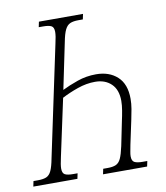

<svg xmlns="http://www.w3.org/2000/svg" viewBox="-102 -781 733 849"><g transform="rotate(-10 264.5 -357.0)"><path d="M-21 0 -16 -24H4Q28 -24 42 -30Q56 -36 64.5 -54Q73 -72 80 -109L185 -605Q189 -622 191 -635Q193 -648 193 -657Q193 -678 181.5 -684Q170 -690 145 -690H125L130 -714H328L323 -690H303Q280 -690 266 -684Q252 -678 243 -660Q234 -642 227 -605L184 -398Q214 -413 254 -427Q294 -441 338 -441Q397 -441 433.5 -407.5Q470 -374 470 -308Q470 -286 466 -262.5Q462 -239 457 -216L434 -108Q431 -91 428.5 -78.5Q426 -66 426 -57Q426 -36 438 -30Q450 -24 474 -24H495L490 0H292L297 -24H317Q340 -24 354 -30Q368 -36 376.5 -54Q385 -72 393 -109L415 -217Q420 -239 424 -263Q428 -287 428 -306Q428 -356 400.5 -382.5Q373 -409 328 -409Q289 -409 249 -395Q209 -381 177 -364L122 -108Q114 -73 114 -57Q114 -36 125.5 -30Q137 -24 162 -24H182L177 0Z"/></g></svg>

Font: Noto Serif ExtraCondensed ExtraLight
Style: Italic
Weight: 200
Width: 2
Italic angle: -12°
Designer: Monotype Design Team
Foundry: Monotype Imaging Inc.
Version: Version 2.014; ttfautohint (v1.8.4.7-5d5b)